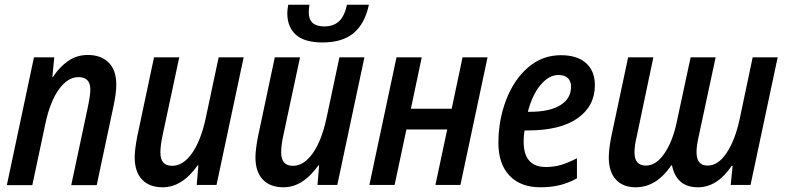

<svg xmlns="http://www.w3.org/2000/svg" viewBox="-20 -784 3328 814"><path d="M124 -541H210L202 -457H204Q232 -500 269 -525.5Q306 -551 352 -551Q408 -551 440.5 -519Q473 -487 473 -425Q473 -388 461 -333L390 1H282L352 -328Q363 -381 363 -404Q363 -457 313 -457Q267 -457 229.5 -405Q192 -353 172 -258L117 1H9Z M551 -117Q551 -149 562 -206L633 -541H740L669 -209Q660 -167 660 -137Q660 -81 710 -81Q756 -81 793.5 -133.5Q831 -186 852 -282L907 -541H1013L898 0H814L821 -83H818Q752 10 670 10Q613 10 582 -23Q551 -56 551 -117Z M1063 -117Q1063 -149 1074 -206L1145 -541H1252L1181 -209Q1172 -167 1172 -137Q1172 -81 1222 -81Q1268 -81 1305.5 -133.5Q1343 -186 1364 -282L1419 -541H1525L1410 0H1326L1333 -83H1330Q1264 10 1182 10Q1125 10 1094 -23Q1063 -56 1063 -117ZM1198 -728Q1198 -742 1202 -764H1292Q1289 -746 1289 -731Q1289 -672 1355 -672Q1394 -672 1417.5 -694Q1441 -716 1451 -764H1544Q1527 -684 1479.5 -644Q1432 -604 1348 -604Q1270 -604 1234 -637Q1198 -670 1198 -728Z M1661 -541H1768L1722 -323H1895L1941 -541H2047L1932 0H1826L1876 -235H1703L1653 0H1546Z M2093 -178Q2093 -274 2125.5 -359.5Q2158 -445 2218 -497.5Q2278 -550 2358 -550Q2427 -550 2464.5 -516.5Q2502 -483 2502 -423Q2502 -334 2428.5 -282.5Q2355 -231 2218 -231H2204Q2200 -211 2200 -184Q2200 -76 2294 -76Q2328 -76 2357.5 -84.5Q2387 -93 2426 -113V-28Q2390 -8 2353 1Q2316 10 2271 10Q2187 10 2140 -39.5Q2093 -89 2093 -178ZM2226 -310Q2310 -310 2355.5 -338Q2401 -366 2401 -416Q2401 -440 2387.5 -453Q2374 -466 2347 -466Q2307 -466 2271.5 -423.5Q2236 -381 2218 -310Z M2561 -116Q2561 -150 2571 -202L2643 -541H2750L2680 -208Q2670 -167 2670 -138Q2670 -82 2718 -82Q2762 -82 2797 -133.5Q2832 -185 2849 -266L2908 -541H3014L2942 -205Q2933 -165 2933 -139Q2933 -82 2980 -82Q3025 -82 3061 -136.5Q3097 -191 3116 -280L3171 -541H3277L3162 0H3078L3086 -81H3082Q3021 10 2939 10Q2848 10 2829 -83H2826Q2763 10 2675 10Q2621 10 2591 -23Q2561 -56 2561 -116Z"/></svg>

Font: Noto Sans UI NarrowMedium
Style: Italic
Weight: 500
Width: 4
Italic angle: -12°
Designer: Monotype Design Team
Foundry: Monotype Imaging Inc.
Version: Version 1.001